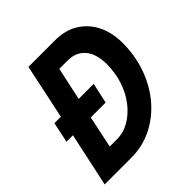

<svg xmlns="http://www.w3.org/2000/svg" viewBox="-185 -829 967 967"><g transform="rotate(-45 299.0 -345.0)"><path d="M31 -288 54 -397H100L162 -690H353Q424 -690 475.5 -658Q527 -626 555 -570Q583 -514 583 -440Q583 -348 554 -268Q525 -188 473.5 -128Q422 -68 353.5 -34Q285 0 205 0H15L77 -288ZM168 -117H220Q266 -117 307.5 -141Q349 -165 381.5 -206.5Q414 -248 432.5 -303Q451 -358 451 -421Q451 -494 417.5 -533.5Q384 -573 326 -573H265L227 -397H334L310 -288H204Z"/></g></svg>

Font: Radio Canada Condensed SemiBold
Style: Italic
Weight: 600
Width: 3
Italic angle: -12°
Designer: Charles Daoud, Etienne Aubert Bonn, Alexandre Saumier Demers, Jacques Le Bailly
Foundry: Radio-Canada
Version: Version 2.104; ttfautohint (v1.8.4.7-5d5b);gftools[0.9.28.de